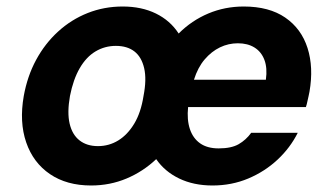

<svg xmlns="http://www.w3.org/2000/svg" viewBox="-20 -558 1017 590"><path d="M260 12Q185 12 133.5 -23Q82 -58 60.5 -120.5Q39 -183 53 -263Q64 -324 91 -374Q118 -424 158.5 -461Q199 -498 249.5 -518Q300 -538 357 -538Q415 -538 459 -516.5Q503 -495 529 -455Q569 -495 620 -516.5Q671 -538 729 -538Q807 -538 856.5 -504Q906 -470 925 -410.5Q944 -351 931 -276Q930 -269 928 -261.5Q926 -254 924.5 -246Q923 -238 920 -229H558Q554 -190 563.5 -161.5Q573 -133 595 -117.5Q617 -102 652 -102Q691 -102 713.5 -115Q736 -128 752 -150H895Q872 -104 833 -67.5Q794 -31 743 -9.5Q692 12 633 12Q575 12 530.5 -9.5Q486 -31 460 -69Q420 -31 369 -9.5Q318 12 260 12ZM281 -109Q315 -109 343.5 -126.5Q372 -144 392.5 -178Q413 -212 421 -263Q431 -314 423 -348.5Q415 -383 393 -400Q371 -417 336 -417Q302 -417 273.5 -400Q245 -383 225 -348.5Q205 -314 195 -263Q186 -212 194 -178Q202 -144 224.5 -126.5Q247 -109 281 -109ZM576 -313H797Q802 -349 792.5 -374Q783 -399 762 -412Q741 -425 711 -425Q682 -425 656 -412.5Q630 -400 609 -375.5Q588 -351 576 -313Z"/></svg>

Font: DM Sans 9pt ExtraBold
Style: Italic
Weight: 800
Italic angle: -10°
Version: Version 4.004;gftools[0.9.30]